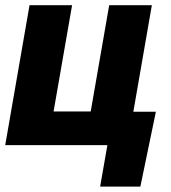

<svg xmlns="http://www.w3.org/2000/svg" viewBox="-29 -548 646 725"><path d="M-9.3 0 82.5 -528.3H243.2L173.3 -127H313.5L383.3 -528.3H544.4L452.6 0ZM559.6 -126 501 156.7H349.1L376.5 0H323.2L345.2 -126Z"/></svg>

Font: Roboto Black
Style: Italic
Weight: 900
Italic angle: -12°
Designer: Christian Robertson
Foundry: Google
Version: Version 3.0; 2020